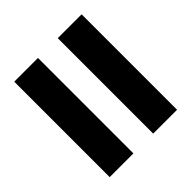

<svg xmlns="http://www.w3.org/2000/svg" viewBox="-65 -628 623 623"><g transform="rotate(45 246.0 -316.5)"><path d="M25.9 -361.8V-471.2H463.9V-361.8ZM25.9 -162.1V-271H463.9V-162.1Z"/></g></svg>

Font: Akaash Gobhi
Style: Regular
Weight: 400
Designer: Kulbir Singh Thind, MD
Foundry: Punjab Online
Version: Version 1.200